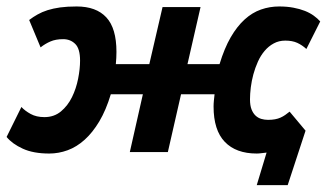

<svg xmlns="http://www.w3.org/2000/svg" viewBox="-20 -461 992 582"><path d="M645.5 -266.6Q660.2 -314.9 679.4 -348.1Q698.7 -381.3 721.7 -402.1Q744.6 -422.9 771 -432.1Q797.4 -441.4 826.2 -441.4Q850.1 -441.4 869.4 -437.7Q888.7 -434.1 904.1 -428Q919.4 -421.9 930.9 -413.6Q942.4 -405.3 950.7 -396L908.7 -312.5Q896 -324.2 881.1 -331.1Q866.2 -337.9 844.7 -337.9Q825.2 -337.9 809.6 -329.3Q793.9 -320.8 782 -306.6Q770 -292.5 761.7 -273.9Q753.4 -255.4 748 -235.6Q742.7 -215.8 740.2 -196Q737.8 -176.3 737.8 -159.7Q737.8 -141.6 742.4 -129.6Q747.1 -117.7 754.6 -110.6Q762.2 -103.5 772 -100.6Q781.7 -97.7 792.5 -97.7Q804.2 -97.7 813.5 -99.4Q822.8 -101.1 830.3 -104.5Q837.9 -107.9 844.5 -112.5Q851.1 -117.2 857.9 -122.6L906.2 -64.9L852.1 100.1H758.3L788.1 1.5Q782.7 2 773.7 3.2Q764.6 4.4 758.3 4.4Q695.3 4.4 661.4 -31Q627.4 -66.4 627.4 -138.2Q627.4 -147 628.4 -156.7Q629.4 -166.5 630.4 -175.3H528.8L488.8 0H373.5L413.1 -175.3H315.9Q301.3 -127 281 -93Q260.7 -59.1 236.6 -37.4Q212.4 -15.6 185.1 -5.6Q157.7 4.4 129.4 4.4Q81.1 4.4 49.1 -10.3Q17.1 -24.9 0 -45.9L44.9 -136.7Q55.7 -125 73 -115.5Q90.3 -106 114.7 -106Q144 -106 164.8 -123.3Q185.5 -140.6 198.2 -166.5Q210.9 -192.4 216.8 -222.4Q222.7 -252.4 222.7 -277.3Q222.7 -313.5 208 -327.9Q193.4 -342.3 171.4 -342.3Q148.9 -342.3 133.1 -335.4Q117.2 -328.6 103 -317.4L68.4 -400.4Q80.6 -409.7 94 -417.2Q107.4 -424.8 124.3 -430.2Q141.1 -435.5 162.4 -438.5Q183.6 -441.4 212.4 -441.4Q271.5 -441.4 302.2 -408.4Q333 -375.5 333 -303.7Q333 -294.9 332.5 -285.2Q332 -275.4 331.1 -266.6H432.6L472.7 -439.5H587.9L548.3 -266.6Z"/></svg>

Font: PT Astra Sans
Style: Bold Italic
Weight: 700
Italic angle: -16°
Designer: A.Korolkova, I. Chaeva
Foundry: ParaType Ltd
Version: Version 1.002W